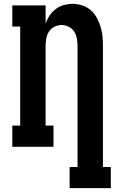

<svg xmlns="http://www.w3.org/2000/svg" viewBox="-20 -763 640 998"><path d="M556 215H342V105H383V-525Q383 -544 379.5 -563.5Q376 -583 365.5 -599Q355 -615 337 -624Q319 -633 300 -633Q281 -633 263 -624Q245 -615 234.5 -599Q224 -583 220.5 -563.5Q217 -544 217 -525V-110H258V0H44V-110H85V-625H44V-735H217V-641Q225 -663 238 -682.5Q251 -702 269.5 -716Q288 -730 311 -736.5Q334 -743 357 -743Q382 -743 407 -735Q432 -727 451 -710.5Q470 -694 482.5 -671.5Q495 -649 502.5 -625Q510 -601 512.5 -575.5Q515 -550 515 -525V105H556Z"/></svg>

Font: Iosevka HT Extrabold Extended
Style: Regular
Weight: 800
Width: 7
Monospace: yes
Designer: Belleve Invis
Foundry: Belleve Invis
Version: Version 32.3.0; ttfautohint (v1.8.4)